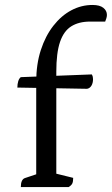

<svg xmlns="http://www.w3.org/2000/svg" viewBox="-20 -754 451 774"><path d="M64 0Q64 -30 80 -36L137 -55L126 -41V-424Q126 -495 144.5 -552Q163 -609 195 -650Q227 -691 267.5 -712.5Q308 -734 353 -734Q382 -734 396.5 -722.5Q411 -711 411 -694Q411 -688 409 -681Q407 -674 404 -667H343Q298 -667 267.5 -648Q237 -629 222 -585Q207 -541 207 -465V-39L194 -57L275 -37Q275 -22 271.5 -14.5Q268 -7 257 0ZM331 -396 50 -401Q50 -415 53.5 -426.5Q57 -438 64 -443L350 -454Q353 -449 354 -444.5Q355 -440 355 -435Q355 -419 348.5 -408.5Q342 -398 331 -396Z"/></svg>

Font: Petrona
Style: Regular
Weight: 400
Designer: Ringo R. Seeber
Foundry: Ringo R. Seeber
Version: Version 2.001; ttfautohint (v1.8.3)